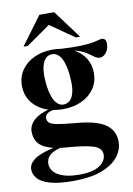

<svg xmlns="http://www.w3.org/2000/svg" viewBox="-103 -796 759 1092"><g transform="rotate(-10 277.0 -250.0)"><path d="M243.5 -180Q214.5 -180 188 -185Q161 -180.5 150 -169.8Q139 -159 139 -146Q139 -129 150.8 -118.8Q162.5 -108.5 197.5 -102Q232.5 -95.5 302.5 -89.5Q420.5 -79.5 471.2 -43.5Q522 -7.5 522 56.5Q522 103 490.8 143Q459.5 183 395 207.8Q330.5 232.5 230 232.5Q146.5 232.5 97.2 218.2Q48 204 26.5 180Q5 156 5 126.5Q5 95 37.8 70.2Q70.5 45.5 150.5 27Q92 13 68.2 -14.8Q44.5 -42.5 44.5 -83.5Q44.5 -120.5 74.2 -148.8Q104 -177 160 -192Q103 -210 69.2 -251.8Q35.5 -293.5 35.5 -351.5Q35.5 -402 62.2 -441Q89 -480 135.8 -502Q182.5 -524 242 -524Q268 -524 292 -520Q362 -516 405 -517.8Q448 -519.5 472 -523.8Q496 -528 508.2 -531.8Q520.5 -535.5 529.5 -535.5Q539.5 -535.5 546.5 -528.2Q553.5 -521 553.5 -504Q553.5 -473 537.2 -452.5Q521 -432 500.5 -432Q485 -432 468.8 -444.2Q452.5 -456.5 428 -472Q403.5 -487.5 364 -496.5Q405.5 -474.5 428.5 -437.2Q451.5 -400 451.5 -352Q451.5 -301.5 425 -262.8Q398.5 -224 351.5 -202Q304.5 -180 243.5 -180ZM254.5 -205.5Q289.5 -209 304.8 -245Q320 -281 315.5 -340.5Q311.5 -418.5 289.8 -459.8Q268 -501 231 -498.5Q198.5 -496 182.8 -459.8Q167 -423.5 171 -364Q175 -287 197 -245Q219 -203 254.5 -205.5ZM106.5 110.5Q106.5 154 150.2 178.5Q194 203 268 203Q348.5 203 387 177.5Q425.5 152 425.5 114.5Q425.5 75 376.2 60Q327 45 217 37Q202.5 35.5 189 34Q142.5 46.5 124.5 66Q106.5 85.5 106.5 110.5ZM83 -569 203.5 -732H289L410 -569H385.5L246.5 -666L107.5 -569Z"/></g></svg>

Font: Newsreader Display SemiBold
Style: Regular
Weight: 600
Designer: Hugues Gentile
Foundry: Production Type
Version: Version 1.001